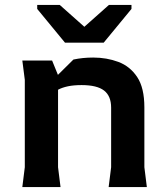

<svg xmlns="http://www.w3.org/2000/svg" viewBox="-20 -754 679 774"><path d="M418 0 428 -80V-320Q428 -367 399.5 -389Q371 -411 309 -411Q277 -411 253.5 -406Q230 -401 213.5 -392Q197 -383 185 -371V-424L276 -514Q295 -518 314.5 -520Q334 -522 356 -522Q410 -522 457 -504.5Q504 -487 533 -443.5Q562 -400 562 -321V-80L572 0ZM70 0 80 -80V-432L70 -510H190L214 -451V-80L224 0ZM242 -582 130 -718V-734H221L320 -646L419 -734H510V-718L398 -582Z"/></svg>

Font: AR One Sans
Style: Bold
Weight: 700
Designer: Niteesh Yadav
Foundry: Niteesh Yadav
Version: Version 1.001;gftools[0.9.33]